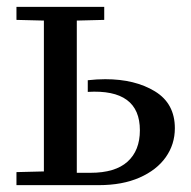

<svg xmlns="http://www.w3.org/2000/svg" viewBox="-20 -540 556 560"><path d="M28 -38 108 -40V-480L28 -482V-520H284V-482L204 -480V-36H244Q316 -36 352 -68.5Q388 -101 388 -160Q388 -281 236 -272V-306Q262 -309 287 -309Q374 -309 432 -273.5Q490 -238 490 -166Q490 -119 463.5 -81.5Q437 -44 387 -22Q337 0 268 0H28Z"/></svg>

Font: Minipax
Style: Regular
Weight: 400
Designer: Raphaël Ronot, Igor Stepanchenko (Cyrillic)
Foundry: steppetype
Version: Version 1.002